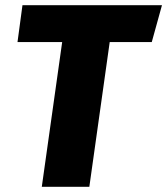

<svg xmlns="http://www.w3.org/2000/svg" viewBox="-20 -715 640 735"><path d="M561 -554H400L322 0H140L218 -554H47L66 -695H600Z"/></svg>

Font: Trujillo ExtraBold
Style: Italic
Weight: 800
Italic angle: -8°
Designer: Fira Sans original fonts by bBox Type GmbH, Carrois Corporate GbR, & Edenspiekermann AG / Changes by Cristiano Sobral
Foundry: Fira Sans original fonts by bBox Type GmbH, Carrois Corporate GbR, & Edenspiekermann AG / Changes by Cristiano Sobral
Version: Version 4.301;July 28, 2020;FontCreator 13.0.0.2655 64-bit